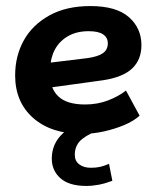

<svg xmlns="http://www.w3.org/2000/svg" viewBox="-20 -431 508 634"><path d="M251 11Q149 11 89.5 -41.5Q30 -94 30 -182Q30 -246 58.5 -297.5Q87 -349 143 -380Q199 -411 278 -411Q364 -411 405.5 -374.5Q447 -338 447 -282Q447 -234 416.5 -205Q386 -176 320 -166L95 -135V-218L268 -239Q304 -244 320 -255.5Q336 -267 336 -288Q336 -307 320.5 -317.5Q305 -328 273 -328Q232 -328 203.5 -311Q175 -294 160.5 -266Q146 -238 146 -204V-182Q146 -137 174 -111.5Q202 -86 261 -86Q302 -86 337 -99.5Q372 -113 396 -132L441 -49Q421 -31 390 -18Q359 -5 323 3Q287 11 251 11ZM265 183Q208 183 179.5 157.5Q151 132 151 93Q151 43 188 9Q225 -25 278 -37L309 0Q277 8 252 27.5Q227 47 227 80Q227 101 242 112Q257 123 280 123Q297 123 310.5 120Q324 117 340 110L351 166Q327 175 306 179Q285 183 265 183Z"/></svg>

Font: Rokkitt SemiBold
Style: Bold Italic
Weight: 700
Italic angle: -9°
Version: Version 3.103